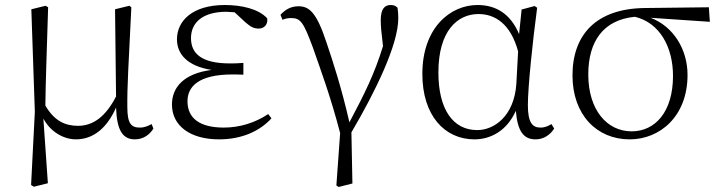

<svg xmlns="http://www.w3.org/2000/svg" viewBox="-20 -542 2873 766"><path d="M283 14C352 14 407 -31 443 -113C446 -23 469 14 518 14C553 14 578 -6 592 -29L585 -47C571 -40 558 -33 538 -33C504 -33 488 -48 488 -115C487 -197 493 -285 504 -513L496 -519L439 -505L443 -157C402 -78 353 -40 291 -40C240 -40 196 -60 161 -121C162 -216 166 -314 172 -513L162 -519L105 -505L119 -96L104 196L115 203L171 189L153 -69C181 -16 234 14 283 14Z M854 14C946 14 1018 -20 1063 -70L1050 -87C998 -52 936 -33 873 -33C777 -33 728 -70 728 -138C728 -195 770 -245 908 -245C918 -245 927 -245 951 -244V-291C927 -289 912 -289 897 -289C783 -289 742 -329 742 -390C742 -453 790 -495 883 -495L916 -493L959 -453C981 -434 993 -428 1013 -428C1033 -428 1050 -444 1046 -469C1011 -507 943 -522 877 -522C748 -522 686 -459 686 -385C686 -326 728 -278 824 -263C714 -249 666 -194 666 -125C666 -40 739 14 854 14Z M1322 198 1331 204 1386 190 1382 -14C1478 -177 1569 -364 1569 -469C1569 -485 1568 -497 1566 -511C1559 -518 1553 -522 1538 -522C1514 -522 1499 -505 1499 -462C1499 -438 1501 -416 1508 -358C1474 -247 1435 -169 1374 -54C1342 -194 1308 -297 1282 -374C1243 -492 1214 -517 1171 -517C1141 -517 1118 -504 1099 -483L1107 -463C1118 -468 1130 -470 1142 -470C1179 -470 1191 -453 1228 -353C1259 -264 1299 -157 1337 -11Z M1873 14C1936 14 2002 -19 2038 -100C2045 -16 2070 14 2117 14C2149 14 2175 -4 2191 -29L2180 -47C2166 -39 2155 -33 2136 -33C2104 -33 2086 -53 2086 -123C2086 -194 2105 -377 2123 -511L2113 -518L2061 -504L2051 -406C2016 -488 1958 -522 1885 -522C1777 -522 1665 -432 1665 -247C1665 -81 1754 14 1873 14ZM2047 -337 2040 -207C2031 -78 1951 -23 1884 -23C1787 -23 1729 -106 1729 -253C1729 -419 1805 -486 1889 -486C1954 -486 2017 -448 2047 -337Z M2492 14C2613 14 2723 -78 2723 -243C2723 -345 2667 -436 2576 -471L2812 -455L2808 -513L2553 -510C2358 -508 2264 -403 2264 -241C2264 -84 2361 14 2492 14ZM2513 -475C2613 -451 2665 -353 2665 -239C2665 -96 2594 -18 2500 -18C2402 -18 2327 -103 2327 -245C2327 -377 2387 -463 2513 -475Z"/></svg>

Font: Noto Serif CJK HK ExtraLight
Style: Regular
Weight: 200
Designer: Ryoko NISHIZUKA 西塚涼子 (kana & ideographs); Frank Grießhammer (Latin, Greek & Cyrillic); Wenlong ZHANG 张文龙 (bopomofo); San
Foundry: Adobe
Version: Version 2.001;hotconv 1.1.0;makeotfexe 2.6.0